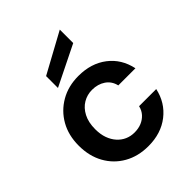

<svg xmlns="http://www.w3.org/2000/svg" viewBox="-212 -871 1006 1006"><g transform="rotate(-45 291.5 -368.0)"><path d="M300 12Q224 12 166 -21Q108 -54 75.5 -112.5Q43 -171 43 -248Q43 -325 76 -383Q109 -441 167 -474.5Q225 -508 300 -508Q394 -508 458 -459Q522 -410 540 -325H413Q404 -364 373 -385Q342 -406 299 -406Q263 -406 232.5 -388Q202 -370 183.5 -334.5Q165 -299 165 -248Q165 -210 175.5 -181Q186 -152 204.5 -131.5Q223 -111 247 -100.5Q271 -90 299 -90Q328 -90 351 -99.5Q374 -109 390.5 -127Q407 -145 413 -171H540Q522 -88 458 -38Q394 12 300 12ZM180 -539V-627L402 -748H403V-649Z"/></g></svg>

Font: DM Sans 28pt SemiBold
Style: Regular
Weight: 600
Version: Version 4.004;gftools[0.9.30]